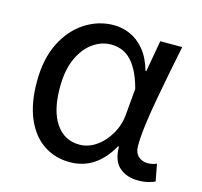

<svg xmlns="http://www.w3.org/2000/svg" viewBox="-88 -653 800 761"><g transform="rotate(15 312.5 -272.0)"><path d="M260 13Q199 13 152 -18.5Q105 -50 78.5 -111.5Q52 -173 52 -262Q52 -356 85 -421.5Q118 -487 172.5 -522Q227 -557 290 -557Q324 -557 356.5 -543Q389 -529 415.5 -497.5Q442 -466 457 -414H460L483 -543H573Q562 -490 550.5 -431Q539 -372 528.5 -314.5Q518 -257 511.5 -206.5Q505 -156 505 -119Q505 -92 520.5 -77.5Q536 -63 559 -63Q568 -63 578 -65Q588 -67 596 -71L609 -1Q598 4 581 8.5Q564 13 540 13Q492 13 462.5 -13.5Q433 -40 433 -97H429Q367 13 260 13ZM279 -64Q315 -64 347.5 -86.5Q380 -109 402 -147.5Q424 -186 427 -232L436 -335Q424 -379 408.5 -407.5Q393 -436 375 -452Q357 -468 337.5 -474Q318 -480 299 -480Q260 -480 225 -455.5Q190 -431 168 -383Q146 -335 146 -263Q146 -168 181.5 -116Q217 -64 279 -64Z"/></g></svg>

Font: hexkannada15
Style: Book
Weight: 400
Designer: Jelle Bosma - Monotype Design Team
Foundry: Monotype Imaging Inc.
Version: Version 2.003